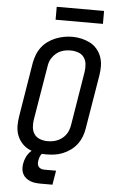

<svg xmlns="http://www.w3.org/2000/svg" viewBox="-69 -972 739 1212"><g transform="rotate(5 300.0 -365.5)"><path d="M254 8Q224 8 194.5 2.5Q165 -3 140 -16Q115 -29 96.5 -51Q78 -73 68.5 -100Q59 -127 59 -157Q59 -187 64 -217L120 -560Q125 -586 134.5 -611.5Q144 -637 161 -659.5Q178 -682 201.5 -699Q225 -716 250.5 -726Q276 -736 302.5 -741Q329 -746 356 -746Q386 -746 415 -739Q444 -732 469 -719Q494 -706 512.5 -684Q531 -662 540.5 -635Q550 -608 550.5 -578Q551 -548 546 -518L489 -175Q485 -149 475 -123.5Q465 -98 448 -75.5Q431 -53 408 -36.5Q385 -20 359 -9.5Q333 1 306.5 4.5Q280 8 254 8ZM255 -76Q255 -76 255.5 -76Q256 -76 256 -76Q272 -76 287.5 -78.5Q303 -81 318.5 -87.5Q334 -94 347.5 -104.5Q361 -115 371 -128.5Q381 -142 386.5 -157.5Q392 -173 395 -189L451 -531Q455 -556 452.5 -581Q450 -606 436.5 -624.5Q423 -643 400 -651Q377 -659 352 -659Q336 -659 320.5 -656.5Q305 -654 289.5 -647.5Q274 -641 261 -630Q248 -619 238 -605.5Q228 -592 222.5 -577Q217 -562 215 -546L158 -204Q154 -179 156.5 -154.5Q159 -130 172 -111.5Q185 -93 208 -84.5Q231 -76 255 -76ZM311 195H236Q219 195 202 193Q185 191 170 185Q155 179 142.5 169Q130 159 122.5 144.5Q115 130 113.5 113Q112 96 115 79Q119 55 130 33Q141 11 160 -5.5Q179 -22 203 -28.5Q227 -35 250 -35L244 0Q236 0 229 6Q222 12 218.5 19.5Q215 27 212.5 34.5Q210 42 209 50Q207 61 208 71.5Q209 82 215 90Q221 98 231 101.5Q241 105 251 105H326ZM540 -844H240V-926H540Z"/></g></svg>

Font: Iosevka Slab Medium Extended
Style: Italic
Weight: 500
Width: 7
Italic angle: -9°
Monospace: yes
Designer: Belleve Invis
Foundry: Belleve Invis
Version: Version 11.1.0; ttfautohint (v1.8.3)